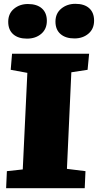

<svg xmlns="http://www.w3.org/2000/svg" viewBox="-20 -984 512 1004"><path d="M123 -603 36 -619 43 -703H446L438 -619L353 -606L330 -101L427 -89L423 0H12L16 -89L99 -98ZM23 -870Q23 -913 53 -938Q83 -963 126 -963Q173 -963 199 -940Q225 -917 225 -875Q225 -832 195.5 -807Q166 -782 121 -782Q75 -782 49 -805Q23 -828 23 -870ZM270 -871Q270 -914 300.5 -939Q331 -964 374 -964Q421 -964 446.5 -941Q472 -918 472 -876Q472 -833 442.5 -808Q413 -783 369 -783Q323 -783 296.5 -806Q270 -829 270 -871Z"/></svg>

Font: Literata 18pt Black
Style: Italic
Weight: 900
Italic angle: -2°
Designer: Latin by Veronika Burian and Jose Scaglione. Greek by Irene Vlachou. Cyrillic by Vera Evstafieva
Foundry: TypeTogether
Version: Version 3.103;gftools[0.9.29]